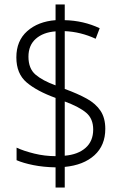

<svg xmlns="http://www.w3.org/2000/svg" viewBox="-20 -779 553 857"><path d="M228 -32Q174 -33 129 -42Q84 -51 54 -64V-120Q86 -105 133 -93.5Q180 -82 228 -82V-342Q145 -372 99 -411Q53 -450 53 -523Q53 -597 101.5 -640Q150 -683 228 -689V-759H269V-689Q353 -687 425 -653L407 -606Q340 -637 269 -640V-382Q327 -361 367.5 -338.5Q408 -316 429 -284Q450 -252 450 -204Q450 -130 401.5 -86Q353 -42 269 -34V58H228ZM228 -639Q173 -635 140 -606Q107 -577 107 -526Q107 -473 138.5 -446Q170 -419 228 -398ZM269 -84Q328 -89 362 -119Q396 -149 396 -201Q396 -249 365 -275.5Q334 -302 269 -326Z"/></svg>

Font: Noto Sans Lao SemiCondensed Light
Style: Regular
Weight: 300
Width: 4
Designer: Monotype Design Team
Foundry: Monotype Imaging Inc.
Version: Version 2.003; ttfautohint (v1.8.4.7-5d5b)